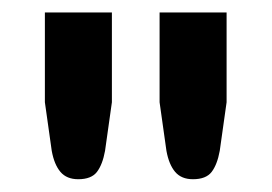

<svg xmlns="http://www.w3.org/2000/svg" viewBox="-20 -743 436 308"><path d="M159.5 -723V-579L148.5 -501Q144.5 -479 135.5 -467.2Q126.5 -455.5 105.5 -455.5Q87 -455.5 77 -467.2Q67 -479 63 -501L52 -579V-723ZM343.5 -723V-579L332.5 -501Q328.5 -479 319.5 -467.2Q310.5 -455.5 289.5 -455.5Q271 -455.5 261 -467.2Q251 -479 247 -501L236 -579V-723Z"/></svg>

Font: Lato
Style: Bold
Weight: 700
Designer: Lukasz Dziedzic with Adam Twardoch and Botio Nikoltchev
Foundry: tyPoland Lukasz Dziedzic
Version: Version 2.010; 2014-09-01; http://www.latofonts.com/; ttfaut